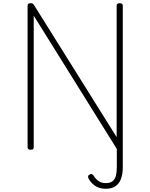

<svg xmlns="http://www.w3.org/2000/svg" viewBox="-20 -914 931 1190"><path d="M741 123Q741 164 730 194Q719 224 696 240Q673 256 634 256Q597 256 570 238Q543 220 528 191Q526 186 526 179.5Q526 173 534 169Q542 163 548 165Q554 167 558 172Q567 186 578 197.5Q589 209 603.5 215Q618 221 635 221Q663 221 678 209Q693 197 698.5 174.5Q704 152 704 121V9L189 -817V-1Q189 7 185 10.5Q181 14 170 14Q151 14 151 -1V-879Q151 -887 155.5 -890.5Q160 -894 169 -894Q178 -894 182 -892Q186 -890 190 -884L703 -64V-879Q703 -887 707.5 -890.5Q712 -894 722 -894Q741 -894 741 -879Z"/></svg>

Font: Playwrite HR Lijeva Thin
Style: Regular
Weight: 250
Designer: Veronika Burian, José Scaglione
Foundry: TypeTogether
Version: Version 1.002